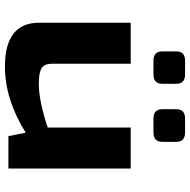

<svg xmlns="http://www.w3.org/2000/svg" viewBox="-16 -739 769 777"><g transform="rotate(90 368.5 -350.5)"><path d="M281 -587H226Q188 -587 188 -622V-680Q188 -715 226 -715H281Q319 -715 319 -680V-622Q319 -587 281 -587ZM515 -587H460Q422 -587 422 -622V-680Q422 -715 460 -715H515Q554 -715 554 -680V-622Q554 -587 515 -587ZM662 -495V0H531L517 -70Q382 14 250 14Q72 14 72 -124V-495H238V-175Q238 -146 256 -134.5Q274 -123 318 -123Q388 -123 496 -159V-495Z"/></g></svg>

Font: Exo 2 Expanded
Style: Bold
Weight: 700
Width: 7
Designer: Natanael Gama
Version: Version 1.001;PS 001.001;hotconv 1.0.70;makeotf.lib2.5.58329